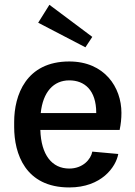

<svg xmlns="http://www.w3.org/2000/svg" viewBox="-20 -777 573 813"><path d="M141.7 -680.8 341.7 -576.7 370.8 -620.8 189.2 -756.7ZM40 -239.2C40 -126.7 86.7 16.7 273.3 16.7C410 16.7 470.8 -70 480.8 -125L370.8 -135C365 -102.5 330.8 -63.3 273.3 -63.3C200 -63.3 154.2 -120.8 150.8 -226.7H486.7H487.5L486.7 -227.5C491.7 -250.8 494.2 -275 494.2 -299.2C494.2 -407.5 422.5 -516.7 273.3 -516.7C90 -516.7 40 -373.3 40 -260.8ZM152.5 -298.3C161.7 -387.5 206.7 -436.7 273.3 -436.7C337.5 -436.7 387.5 -395.8 387.5 -299.2V-298.3Z"/></svg>

Font: Boon SemiBold
Style: Regular
Weight: 600
Designer: Sungsit Sawaiwan
Foundry: FontUni
Version: Version 2.0